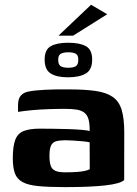

<svg xmlns="http://www.w3.org/2000/svg" viewBox="-20 -777 574 802"><path d="M253.2 4.6Q183.3 4.6 139.9 0.3Q96.6 -3.9 73.5 -16.9Q50.3 -29.8 41.9 -53.8Q33.5 -77.8 33.5 -115.9Q33.5 -166.9 44 -193.6Q54.4 -220.2 79.3 -229.9Q104.2 -239.6 145.8 -239.6Q171.5 -239.6 203.8 -239.1Q236.1 -238.6 267.4 -237.7Q298.8 -236.7 322.6 -234.5Q346.5 -232.4 354.5 -229.7Q354.9 -260.6 349.7 -278.8Q344.5 -297.1 332 -306.6Q319.6 -316.1 299.6 -319.2Q279.7 -322.3 250.8 -322.3Q216.5 -322.3 181.6 -321Q146.6 -319.8 114.4 -316.9Q82.2 -314 55.3 -309.6V-337.9Q55.3 -364.5 67.1 -377.8Q78.9 -391 99.8 -394.7Q123 -399.7 168.3 -402Q213.5 -404.3 266.5 -403.6Q334.4 -403.6 379.5 -397.1Q424.5 -390.5 450.8 -372.2Q477.1 -354 488.1 -318.4Q499 -282.7 499 -224.3L498.7 -25Q482.8 -9.6 419.5 -2.5Q356.2 4.6 253.2 4.6ZM252.5 -57.2Q279.5 -57.2 299.5 -58.6Q319.4 -60 333.2 -62.9Q347 -65.8 354.9 -70.3L354.5 -182.5Q344.5 -185.1 324.7 -186.9Q304.9 -188.7 285.1 -189.9Q265.3 -191.2 253.7 -191.2Q230 -191.2 214.9 -187.1Q199.8 -183 193.2 -168.9Q186.6 -154.9 186.6 -125.9Q186.6 -100.6 191.6 -85.4Q196.7 -70.2 210.8 -63.7Q224.9 -57.2 252.5 -57.2ZM263.7 -454.1Q217.7 -454.1 192.1 -469.9Q166.5 -485.7 166.5 -527.8Q166.5 -569.7 192.1 -584.1Q217.7 -598.5 265.1 -598.5Q312.7 -598.5 338.8 -584.1Q365 -569.7 365 -527.8Q365 -485.7 338.5 -469.9Q312 -454.1 263.7 -454.1ZM265.1 -494Q285.1 -494 296.1 -500.1Q307.1 -506.3 307.1 -527.8Q307.1 -547 296.1 -552.8Q285.1 -558.6 265.1 -558.6Q246.1 -558.6 234.6 -552.8Q223.1 -547 223.1 -527.8Q223.1 -506.3 234.1 -500.1Q245.1 -494 265.1 -494ZM224.2 -628 360.4 -757.1 427.9 -717.5 285.3 -628Z"/></svg>

Font: Genos Thin
Style: Regular
Weight: 100
Designer: Robert E. Leuschke
Foundry: Robert E. Leuschke
Version: Version 1.010